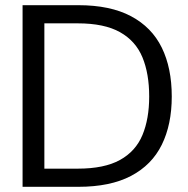

<svg xmlns="http://www.w3.org/2000/svg" viewBox="-20 -720 726 740"><path d="M67 0V-700H282Q405 -700 485 -657.5Q565 -615 603.5 -536.5Q642 -458 642 -348Q642 -240 603.5 -162Q565 -84 485 -42Q405 0 282 0ZM151 -70H280Q382 -70 442.5 -103.5Q503 -137 529 -199.5Q555 -262 555 -348Q555 -436 529 -499Q503 -562 442.5 -596Q382 -630 280 -630H151Z"/></svg>

Font: DM Sans 28pt
Style: Regular
Weight: 400
Version: Version 4.004;gftools[0.9.30]